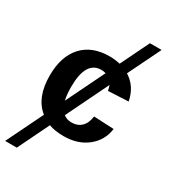

<svg xmlns="http://www.w3.org/2000/svg" viewBox="-223 -829 1003 1141"><g transform="rotate(30 278.0 -258.5)"><path d="M290 9.8Q231 9.8 188 -5.9L84 208H3.9L126 -42Q39.1 -110.8 39.1 -261.2Q39.1 -392.6 105.2 -465.3Q171.4 -538.1 292 -538.1Q326.2 -538.1 363.8 -529.8L459 -725.1H539.1L430.2 -502Q504.4 -456.1 522.9 -361.8L384.8 -355Q381.3 -374 375 -390.1L234.9 -102.1Q257.3 -84 291 -84Q331.1 -84 357.2 -109.1Q383.3 -134.3 389.2 -182.1L526.9 -175.8Q516.1 -93.3 451.4 -41.7Q386.7 9.8 290 9.8ZM183.1 -267.1Q183.1 -213.9 191.9 -176.8L319.8 -439Q305.2 -443.8 289.1 -443.8Q183.1 -443.8 183.1 -267.1Z"/></g></svg>

Font: Libra Sans Modern
Style: Bold
Weight: 700
Foundry: Stefan Peev, Context Ltd
Version: Version 1.000